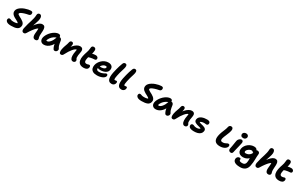

<svg xmlns="http://www.w3.org/2000/svg" viewBox="396 -3247 9320 5991"><g transform="rotate(30 5055.5 -251.5)"><path d="M219 9Q108 9 60 -28.5Q12 -66 22 -116Q27 -139 40 -152.5Q53 -166 76 -166Q92 -166 104 -162Q116 -158 130 -152Q144 -146 165 -142Q186 -138 219 -138Q252 -138 276 -140.5Q300 -143 320 -148Q340 -153 360 -161Q357 -180 333 -196.5Q309 -213 274.5 -230Q240 -247 203 -267.5Q166 -288 136 -315Q106 -342 91 -378.5Q76 -415 86 -463Q95 -510 131 -549Q167 -588 218.5 -618.5Q270 -649 327 -669Q384 -689 436 -699.5Q488 -710 525 -710Q559 -710 575.5 -698.5Q592 -687 596.5 -668Q601 -649 597 -627Q592 -605 575.5 -587.5Q559 -570 528 -565Q446 -550 382.5 -529.5Q319 -509 281.5 -487.5Q244 -466 240 -444Q236 -426 257 -409Q278 -392 312.5 -374.5Q347 -357 386 -335.5Q425 -314 457.5 -286.5Q490 -259 507.5 -223.5Q525 -188 515 -140Q507 -97 484 -68Q461 -39 423.5 -22.5Q386 -6 335 1.5Q284 9 219 9Z M678 7Q648 7 629.5 -9.5Q611 -26 605.5 -56.5Q600 -87 608 -127Q628 -225 651 -302Q674 -379 694.5 -442.5Q715 -506 726 -559Q735 -596 736.5 -620.5Q738 -645 739.5 -665Q741 -685 745 -705Q750 -727 768 -743.5Q786 -760 821 -760Q846 -760 867 -740.5Q888 -721 895.5 -677.5Q903 -634 886 -563Q876 -521 858.5 -473Q841 -425 820.5 -359.5Q800 -294 781 -200L759 -260Q817 -352 867.5 -410.5Q918 -469 963.5 -496.5Q1009 -524 1049 -524Q1105 -524 1130.5 -493.5Q1156 -463 1160 -406Q1164 -349 1156 -267Q1151 -210 1152.5 -175.5Q1154 -141 1158.5 -121Q1163 -101 1169 -85Q1173 -75 1174 -63Q1175 -51 1172 -40Q1168 -17 1146.5 -2.5Q1125 12 1092 12Q1051 12 1028.5 -10Q1006 -32 998 -70Q990 -108 994 -156Q1000 -213 1002.5 -248Q1005 -283 1005.5 -304.5Q1006 -326 1004 -342Q984 -338 945.5 -300.5Q907 -263 857.5 -197.5Q808 -132 752 -38Q735 -12 718.5 -2.5Q702 7 678 7Z M1400 10Q1349 10 1314.5 -13.5Q1280 -37 1266.5 -76.5Q1253 -116 1262 -163Q1272 -214 1299.5 -265.5Q1327 -317 1365.5 -362.5Q1404 -408 1450.5 -443.5Q1497 -479 1545.5 -499.5Q1594 -520 1641 -520Q1678 -520 1699 -496Q1720 -472 1711 -428Q1708 -412 1697 -403Q1686 -394 1672 -391Q1606 -380 1549.5 -341Q1493 -302 1454 -247.5Q1415 -193 1403 -134Q1400 -117 1399.5 -102.5Q1399 -88 1403 -66L1355 -168Q1376 -150 1393 -143.5Q1410 -137 1435 -137Q1486 -137 1543 -202.5Q1600 -268 1643 -393Q1652 -417 1673 -430.5Q1694 -444 1716 -444Q1752 -444 1773 -419Q1794 -394 1798 -363Q1806 -315 1812 -275Q1818 -235 1831 -197.5Q1844 -160 1870 -120Q1881 -105 1880.5 -84Q1880 -63 1869 -42Q1858 -21 1837.5 -7Q1817 7 1788 7Q1771 7 1758.5 -0.5Q1746 -8 1739 -20Q1724 -45 1713 -70Q1702 -95 1694.5 -123.5Q1687 -152 1682 -189Q1677 -226 1674 -274L1728 -278Q1683 -166 1627 -103.5Q1571 -41 1512.5 -15.5Q1454 10 1400 10Z M2449 10Q2404 10 2377.5 -27.5Q2351 -65 2347.5 -135.5Q2344 -206 2364 -308Q2369 -332 2371 -348.5Q2373 -365 2371.5 -376Q2370 -387 2364.5 -395.5Q2359 -404 2349 -411Q2374 -411 2390.5 -402.5Q2407 -394 2413 -377.5Q2419 -361 2411 -333Q2399 -355 2388.5 -363Q2378 -371 2364 -371Q2345 -371 2314 -347.5Q2283 -324 2247.5 -281.5Q2212 -239 2175 -182.5Q2138 -126 2106 -60Q2086 -19 2067.5 -5Q2049 9 2020 9Q1972 9 1959 -36Q1946 -81 1959 -151Q1969 -202 1981 -239.5Q1993 -277 2005 -309.5Q2017 -342 2028.5 -375Q2040 -408 2048 -451Q2055 -481 2073.5 -496.5Q2092 -512 2122 -512Q2150 -512 2168 -487.5Q2186 -463 2176 -415Q2173 -387 2165.5 -364.5Q2158 -342 2147 -317Q2136 -292 2124 -256Q2112 -220 2099 -165L2071 -208Q2126 -312 2185.5 -381Q2245 -450 2303.5 -484Q2362 -518 2411 -518Q2481 -518 2506 -476.5Q2531 -435 2517 -364Q2502 -292 2496.5 -241.5Q2491 -191 2494.5 -160Q2498 -129 2513 -112Q2524 -98 2528.5 -83.5Q2533 -69 2529 -47Q2523 -22 2501.5 -6Q2480 10 2449 10Z M2834 13Q2744 13 2694 -25Q2644 -63 2630 -131.5Q2616 -200 2634 -290Q2644 -340 2656 -379Q2668 -418 2680.5 -454.5Q2693 -491 2703 -533Q2713 -578 2713.5 -605.5Q2714 -633 2720 -659Q2726 -684 2743 -699Q2760 -714 2794 -714Q2842 -714 2861.5 -678.5Q2881 -643 2863 -558Q2855 -529 2845.5 -500Q2836 -471 2825.5 -440.5Q2815 -410 2805 -374.5Q2795 -339 2787 -296Q2775 -237 2779 -203Q2783 -169 2802 -154Q2821 -139 2853 -139Q2877 -139 2892.5 -144Q2908 -149 2920.5 -154Q2933 -159 2947 -159Q2975 -159 2986 -137Q2997 -115 2991 -86Q2982 -36 2941 -11.5Q2900 13 2834 13ZM2778 -339Q2733 -322 2714 -340.5Q2695 -359 2702 -394Q2708 -423 2723.5 -446.5Q2739 -470 2787 -486Q2816 -496 2848.5 -503.5Q2881 -511 2913.5 -515Q2946 -519 2974 -519Q3004 -519 3026 -506.5Q3048 -494 3058.5 -474Q3069 -454 3065 -430Q3062 -412 3049 -400Q3036 -388 3017 -386Q2967 -383 2927.5 -377.5Q2888 -372 2852.5 -363Q2817 -354 2778 -339Z M3312 10Q3216 10 3162.5 -22.5Q3109 -55 3092 -109Q3075 -163 3088 -228Q3098 -282 3128.5 -333.5Q3159 -385 3205 -427Q3251 -469 3308.5 -494Q3366 -519 3432 -519Q3520 -519 3564 -472Q3608 -425 3592 -342Q3581 -286 3540 -251Q3499 -216 3442 -200.5Q3385 -185 3325 -185Q3256 -185 3228.5 -205.5Q3201 -226 3205 -250Q3208 -264 3216.5 -271.5Q3225 -279 3240 -279Q3250 -279 3265 -276Q3280 -273 3306 -273Q3338 -273 3370 -282Q3402 -291 3424.5 -307Q3447 -323 3451 -343Q3455 -364 3446 -374.5Q3437 -385 3411 -385Q3369 -385 3331 -361Q3293 -337 3266 -296Q3239 -255 3228 -206Q3224 -183 3230 -162Q3236 -141 3256 -129Q3276 -117 3314 -117Q3370 -117 3408 -127.5Q3446 -138 3471.5 -152.5Q3497 -167 3517 -178Q3537 -189 3554 -189Q3583 -189 3592 -168Q3601 -147 3596 -122Q3590 -96 3567 -72Q3544 -48 3506 -30Q3468 -12 3418.5 -1Q3369 10 3312 10Z M3844 11Q3820 11 3794.5 5Q3769 -1 3747 -20Q3725 -39 3711.5 -75Q3698 -111 3697.5 -170Q3697 -229 3714 -317Q3730 -393 3746.5 -457.5Q3763 -522 3781 -580.5Q3799 -639 3821 -695Q3834 -730 3853 -745Q3872 -760 3900 -760Q3938 -760 3954 -731.5Q3970 -703 3958 -640Q3952 -610 3941.5 -576Q3931 -542 3918.5 -501.5Q3906 -461 3892 -410.5Q3878 -360 3866 -297Q3855 -244 3852 -213Q3849 -182 3851.5 -166.5Q3854 -151 3861.5 -146.5Q3869 -142 3877 -142Q3889 -142 3897.5 -144Q3906 -146 3913 -147.5Q3920 -149 3927 -149Q3956 -149 3962 -130.5Q3968 -112 3962 -84Q3957 -55 3939.5 -33.5Q3922 -12 3897 -0.5Q3872 11 3844 11Z M4199 11Q4175 11 4149.5 5Q4124 -1 4102 -20Q4080 -39 4066.5 -75Q4053 -111 4052.5 -170Q4052 -229 4069 -317Q4085 -393 4101.5 -457.5Q4118 -522 4136 -580.5Q4154 -639 4176 -695Q4189 -730 4208 -745Q4227 -760 4255 -760Q4293 -760 4309 -731.5Q4325 -703 4313 -640Q4307 -610 4296.5 -576Q4286 -542 4273.5 -501.5Q4261 -461 4247 -410.5Q4233 -360 4221 -297Q4210 -244 4207 -213Q4204 -182 4206.5 -166.5Q4209 -151 4216.5 -146.5Q4224 -142 4232 -142Q4244 -142 4252.5 -144Q4261 -146 4268 -147.5Q4275 -149 4282 -149Q4311 -149 4317 -130.5Q4323 -112 4317 -84Q4312 -55 4294.5 -33.5Q4277 -12 4252 -0.5Q4227 11 4199 11Z M4923 9Q4812 9 4764 -28.5Q4716 -66 4726 -116Q4731 -139 4744 -152.5Q4757 -166 4780 -166Q4796 -166 4808 -162Q4820 -158 4834 -152Q4848 -146 4869 -142Q4890 -138 4923 -138Q4956 -138 4980 -140.5Q5004 -143 5024 -148Q5044 -153 5064 -161Q5061 -180 5037 -196.5Q5013 -213 4978.5 -230Q4944 -247 4907 -267.5Q4870 -288 4840 -315Q4810 -342 4795 -378.5Q4780 -415 4790 -463Q4799 -510 4835 -549Q4871 -588 4922.5 -618.5Q4974 -649 5031 -669Q5088 -689 5140 -699.5Q5192 -710 5229 -710Q5263 -710 5279.5 -698.5Q5296 -687 5300.5 -668Q5305 -649 5301 -627Q5296 -605 5279.5 -587.5Q5263 -570 5232 -565Q5150 -550 5086.5 -529.5Q5023 -509 4985.5 -487.5Q4948 -466 4944 -444Q4940 -426 4961 -409Q4982 -392 5016.5 -374.5Q5051 -357 5090 -335.5Q5129 -314 5161.5 -286.5Q5194 -259 5211.5 -223.5Q5229 -188 5219 -140Q5211 -97 5188 -68Q5165 -39 5127.5 -22.5Q5090 -6 5039 1.5Q4988 9 4923 9Z M5426 10Q5375 10 5340.5 -13.5Q5306 -37 5292.5 -76.5Q5279 -116 5288 -163Q5298 -214 5325.5 -265.5Q5353 -317 5391.5 -362.5Q5430 -408 5476.5 -443.5Q5523 -479 5571.5 -499.5Q5620 -520 5667 -520Q5704 -520 5725 -496Q5746 -472 5737 -428Q5734 -412 5723 -403Q5712 -394 5698 -391Q5632 -380 5575.5 -341Q5519 -302 5480 -247.5Q5441 -193 5429 -134Q5426 -117 5425.5 -102.5Q5425 -88 5429 -66L5381 -168Q5402 -150 5419 -143.5Q5436 -137 5461 -137Q5512 -137 5569 -202.5Q5626 -268 5669 -393Q5678 -417 5699 -430.5Q5720 -444 5742 -444Q5778 -444 5799 -419Q5820 -394 5824 -363Q5832 -315 5838 -275Q5844 -235 5857 -197.5Q5870 -160 5896 -120Q5907 -105 5906.5 -84Q5906 -63 5895 -42Q5884 -21 5863.5 -7Q5843 7 5814 7Q5797 7 5784.5 -0.5Q5772 -8 5765 -20Q5750 -45 5739 -70Q5728 -95 5720.5 -123.5Q5713 -152 5708 -189Q5703 -226 5700 -274L5754 -278Q5721 -194 5680.5 -138.5Q5640 -83 5596.5 -50Q5553 -17 5510 -3.5Q5467 10 5426 10Z M6475 10Q6430 10 6403.5 -27.5Q6377 -65 6373.5 -135.5Q6370 -206 6390 -308Q6395 -332 6397 -348.5Q6399 -365 6397.5 -376Q6396 -387 6390.5 -395.5Q6385 -404 6375 -411Q6400 -411 6416.5 -402.5Q6433 -394 6439 -377.5Q6445 -361 6437 -333Q6425 -355 6414.5 -363Q6404 -371 6390 -371Q6371 -371 6340 -347.5Q6309 -324 6273.5 -281.5Q6238 -239 6201 -182.5Q6164 -126 6132 -60Q6112 -19 6093.5 -5Q6075 9 6046 9Q5998 9 5985 -36Q5972 -81 5985 -151Q5995 -202 6007 -239.5Q6019 -277 6031 -309.5Q6043 -342 6054.5 -375Q6066 -408 6074 -451Q6081 -481 6099.5 -496.5Q6118 -512 6148 -512Q6176 -512 6194 -487.5Q6212 -463 6202 -415Q6199 -387 6191.5 -364.5Q6184 -342 6173 -317Q6162 -292 6150 -256Q6138 -220 6125 -165L6097 -208Q6152 -312 6211.5 -381Q6271 -450 6329.5 -484Q6388 -518 6437 -518Q6507 -518 6532 -476.5Q6557 -435 6543 -364Q6528 -292 6522.5 -241.5Q6517 -191 6520.5 -160Q6524 -129 6539 -112Q6550 -98 6554.5 -83.5Q6559 -69 6555 -47Q6549 -22 6527.5 -6Q6506 10 6475 10Z M6812 10Q6730 10 6685.5 -7.5Q6641 -25 6626 -53Q6611 -81 6617 -112Q6621 -134 6637.5 -147.5Q6654 -161 6680 -161Q6694 -161 6707 -156Q6720 -151 6734.5 -144.5Q6749 -138 6769 -132.5Q6789 -127 6819 -127Q6865 -127 6897 -138Q6929 -149 6947 -169Q6939 -181 6914.5 -188.5Q6890 -196 6857.5 -204Q6825 -212 6792 -222.5Q6759 -233 6732 -250Q6705 -267 6692 -293.5Q6679 -320 6687 -359Q6696 -406 6726.5 -437.5Q6757 -469 6800.5 -487Q6844 -505 6893.5 -512.5Q6943 -520 6990 -519Q7035 -519 7060.5 -506Q7086 -493 7095 -471Q7104 -449 7099 -423Q7094 -399 7078.5 -385.5Q7063 -372 7041 -372Q7027 -372 7017 -373.5Q7007 -375 6996 -376.5Q6985 -378 6965 -378Q6918 -378 6882.5 -367.5Q6847 -357 6824 -338Q6829 -324 6852 -316Q6875 -308 6907.5 -301Q6940 -294 6973.5 -284Q7007 -274 7035 -258Q7063 -242 7077.5 -215.5Q7092 -189 7084 -148Q7073 -92 7034.5 -57Q6996 -22 6938.5 -6Q6881 10 6812 10Z M7738 9Q7612 9 7560.5 -59Q7509 -127 7536 -259Q7551 -332 7576.5 -397.5Q7602 -463 7626.5 -522Q7651 -581 7662 -635Q7668 -668 7688.5 -689Q7709 -710 7747 -710Q7777 -710 7793.5 -693.5Q7810 -677 7815 -650.5Q7820 -624 7813 -594Q7804 -546 7785 -496.5Q7766 -447 7746 -399.5Q7726 -352 7709 -310.5Q7692 -269 7686 -238Q7676 -191 7691.5 -166.5Q7707 -142 7754 -142Q7795 -142 7822 -151Q7849 -160 7868 -170.5Q7887 -181 7904 -189.5Q7921 -198 7942 -198Q7970 -198 7982 -177.5Q7994 -157 7988 -127Q7982 -102 7963 -78Q7944 -54 7915 -35Q7880 -13 7834.5 -2Q7789 9 7738 9Z M8137 10Q8109 10 8088 -3.5Q8067 -17 8058.5 -40Q8050 -63 8055 -89Q8068 -154 8076 -198.5Q8084 -243 8088.5 -276Q8093 -309 8098 -338.5Q8103 -368 8109 -400Q8115 -430 8135 -455.5Q8155 -481 8181 -497Q8207 -513 8231 -513Q8263 -513 8280.5 -489.5Q8298 -466 8290 -421Q8286 -401 8278 -364.5Q8270 -328 8259 -283.5Q8248 -239 8237.5 -194.5Q8227 -150 8218 -112.5Q8209 -75 8205 -53Q8199 -23 8182 -6.5Q8165 10 8137 10ZM8246 -577Q8195 -577 8169 -605.5Q8143 -634 8151 -676Q8158 -713 8188 -733Q8218 -753 8258 -753Q8293 -753 8315.5 -738Q8338 -723 8346 -701Q8354 -679 8350 -657Q8345 -628 8319.5 -602.5Q8294 -577 8246 -577Z M8615 257Q8525 257 8471.5 240Q8418 223 8393 197Q8368 171 8362.5 142.5Q8357 114 8361 90Q8369 51 8395.5 27.5Q8422 4 8458 4Q8489 4 8498 18.5Q8507 33 8503 51Q8500 68 8508 83Q8516 98 8541.5 106Q8567 114 8615 114Q8666 114 8694.5 90Q8723 66 8732 22Q8739 -16 8740.5 -46.5Q8742 -77 8741 -105.5Q8740 -134 8738.5 -165.5Q8737 -197 8741 -235L8798 -227Q8777 -178 8745.5 -145Q8714 -112 8678.5 -92.5Q8643 -73 8607 -64.5Q8571 -56 8539 -56Q8469 -56 8423.5 -82.5Q8378 -109 8360 -156Q8342 -203 8354 -263Q8366 -321 8397.5 -368.5Q8429 -416 8474 -450.5Q8519 -485 8571.5 -504Q8624 -523 8678 -523Q8732 -523 8760 -504Q8788 -485 8796 -456Q8804 -427 8798 -395Q8793 -370 8778.5 -354Q8764 -338 8752 -338Q8738 -338 8730.5 -344Q8723 -350 8717 -358.5Q8711 -367 8700.5 -373Q8690 -379 8671 -379Q8638 -379 8601.5 -360.5Q8565 -342 8538 -314.5Q8511 -287 8505 -257Q8500 -232 8511.5 -218Q8523 -204 8552 -204Q8604 -204 8648.5 -226Q8693 -248 8726 -293.5Q8759 -339 8772 -408Q8779 -438 8790.5 -452Q8802 -466 8827 -466Q8874 -466 8896 -441Q8918 -416 8914 -386Q8907 -327 8905.5 -277Q8904 -227 8903.5 -179.5Q8903 -132 8897.5 -77Q8892 -22 8878 49Q8857 153 8790 205Q8723 257 8615 257Z M9072 7Q9042 7 9023.5 -9.5Q9005 -26 8999.5 -56.5Q8994 -87 9002 -127Q9022 -225 9045 -302Q9068 -379 9088.5 -442.5Q9109 -506 9120 -559Q9129 -596 9130.5 -620.5Q9132 -645 9133.5 -665Q9135 -685 9139 -705Q9144 -727 9162 -743.5Q9180 -760 9215 -760Q9240 -760 9261 -740.5Q9282 -721 9289.5 -677.5Q9297 -634 9280 -563Q9270 -521 9252.5 -473Q9235 -425 9214.5 -359.5Q9194 -294 9175 -200L9153 -260Q9211 -352 9261.5 -410.5Q9312 -469 9357.5 -496.5Q9403 -524 9443 -524Q9499 -524 9524.5 -493.5Q9550 -463 9554 -406Q9558 -349 9550 -267Q9545 -210 9546.5 -175.5Q9548 -141 9552.5 -121Q9557 -101 9563 -85Q9567 -75 9568 -63Q9569 -51 9566 -40Q9562 -17 9540.5 -2.5Q9519 12 9486 12Q9445 12 9422.5 -10Q9400 -32 9392 -70Q9384 -108 9388 -156Q9394 -213 9396.5 -248Q9399 -283 9399.5 -304.5Q9400 -326 9398 -342Q9378 -338 9339.5 -300.5Q9301 -263 9251.5 -197.5Q9202 -132 9146 -38Q9129 -12 9112.5 -2.5Q9096 7 9072 7Z M9879 13Q9789 13 9739 -25Q9689 -63 9675 -131.5Q9661 -200 9679 -290Q9689 -340 9701 -379Q9713 -418 9725.5 -454.5Q9738 -491 9748 -533Q9758 -578 9758.5 -605.5Q9759 -633 9765 -659Q9771 -684 9788 -699Q9805 -714 9839 -714Q9887 -714 9906.5 -678.5Q9926 -643 9908 -558Q9900 -529 9890.5 -500Q9881 -471 9870.5 -440.5Q9860 -410 9850 -374.5Q9840 -339 9832 -296Q9820 -237 9824 -203Q9828 -169 9847 -154Q9866 -139 9898 -139Q9922 -139 9937.5 -144Q9953 -149 9965.5 -154Q9978 -159 9992 -159Q10020 -159 10031 -137Q10042 -115 10036 -86Q10027 -36 9986 -11.5Q9945 13 9879 13ZM9823 -339Q9778 -322 9759 -340.5Q9740 -359 9747 -394Q9753 -423 9768.5 -446.5Q9784 -470 9832 -486Q9861 -496 9893.5 -503.5Q9926 -511 9958.5 -515Q9991 -519 10019 -519Q10049 -519 10071 -506.5Q10093 -494 10103.5 -474Q10114 -454 10110 -430Q10107 -412 10094 -400Q10081 -388 10062 -386Q10012 -383 9972.5 -377.5Q9933 -372 9897.5 -363Q9862 -354 9823 -339Z"/></g></svg>

Font: Shantell Sans Light
Style: Bold Italic
Weight: 700
Italic angle: -11°
Version: Version 1.011;[c5ecc13dd]